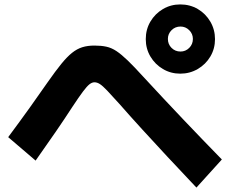

<svg xmlns="http://www.w3.org/2000/svg" viewBox="-20 -833 1040 868"><path d="M795 -500Q752 -500 716.5 -521Q681 -542 660 -577.5Q639 -613 639 -656Q639 -700 660 -735.5Q681 -771 716.5 -792Q752 -813 795 -813Q839 -813 874.5 -792Q910 -771 931 -735Q952 -699 952 -656Q952 -613 931 -577.5Q910 -542 874 -521Q838 -500 795 -500ZM796 -600Q819 -600 835.5 -616.5Q852 -633 852 -657Q852 -680 835.5 -696.5Q819 -713 796 -713Q772 -713 755.5 -696.5Q739 -680 739 -657Q739 -633 755.5 -616.5Q772 -600 796 -600ZM868 15Q794 -63 734.5 -127Q675 -191 622.5 -248.5Q570 -306 520 -363Q485 -402 464.5 -423.5Q444 -445 431.5 -453Q419 -461 407 -461Q396 -461 384.5 -452Q373 -443 355 -419Q337 -395 306 -348Q273 -297 233.5 -239.5Q194 -182 141 -107L17 -213Q72 -287 116 -348.5Q160 -410 196 -462Q231 -512 257 -544Q283 -576 305.5 -594Q328 -612 352 -619.5Q376 -627 407 -627Q437 -627 460.5 -622Q484 -617 506.5 -602Q529 -587 557.5 -559.5Q586 -532 626 -488Q722 -384 809 -292.5Q896 -201 983 -112Z"/></svg>

Font: M PLUS 1 ExtraBold
Style: Regular
Weight: 800
Designer: Coji Morishita
Foundry: UNDERFOREST DESIGN
Version: Version 1.001